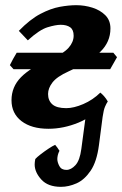

<svg xmlns="http://www.w3.org/2000/svg" viewBox="-20 -477 472 741"><path d="M24.4 -90.3Q24.4 -141.6 61 -179Q97.7 -216.3 172.9 -248Q224.6 -270 244.4 -292.2Q264.2 -314.5 264.2 -339.4Q264.2 -362.3 250.7 -371.8Q237.3 -381.3 214.4 -381.3Q194.8 -381.3 163.6 -371.8Q132.3 -362.3 87.4 -321.3L52.7 -357.9Q95.7 -402.3 135.7 -423.3Q175.8 -444.3 210.9 -450.7Q246.1 -457 274.4 -457Q306.2 -457 336.4 -447.5Q366.7 -438 386.5 -418.2Q406.2 -398.4 406.2 -367.2Q406.2 -314.9 367.2 -277.1Q328.1 -239.3 245.1 -201.7Q199.7 -181.2 182.6 -158.9Q165.5 -136.7 165.5 -114.3Q165.5 -88.9 182.1 -74.2Q198.7 -59.6 235.8 -59.6Q264.6 -59.6 301.5 -75.4Q338.4 -91.3 367.2 -119.6Q374 -114.3 381.8 -105.5Q389.6 -96.7 396 -85.4Q341.3 -27.8 283.2 -3.9Q225.1 20 167 20Q101.6 20 63 -9.5Q24.4 -39.1 24.4 -90.3ZM431.6 -256.3 405.3 -210H32.2L18.1 -225.6Q21.5 -233.4 30.5 -249.5Q39.6 -265.6 44.4 -273.4H417.5ZM116.2 136.7Q122.1 129.9 137 118.4Q151.9 106.9 167.7 96.4Q183.6 85.9 192.9 82Q194.8 84 201.2 92.5Q207.5 101.1 209.5 105Q205.1 113.3 203.1 121.8Q201.2 130.4 201.2 136.7Q201.2 148.9 209 163.8Q216.8 178.7 236.3 178.7Q254.4 178.7 271.2 160.4Q288.1 142.1 293.9 97.7L308.6 -12.2Q311 -28.8 313.5 -40.8Q315.9 -52.7 323.7 -68.4Q330.6 -71.3 345.5 -75.2Q360.4 -79.1 375 -82Q389.6 -85 396 -85.4Q390.6 -77.6 385.3 -65.2Q379.9 -52.7 376 -25.4L361.8 83.5Q353.5 147 329.8 181.9Q306.2 216.8 275.6 230.5Q245.1 244.1 215.3 244.1Q165 244.1 139.4 215.8Q113.8 187.5 113.8 157.7Q113.8 148.9 116.2 136.7Z"/></svg>

Font: Gentium Book Plus
Style: Bold Italic
Weight: 700
Italic angle: -8°
Designer: Victor Gaultney, Annie Olsen, Iska Routamaa, Becca Hirsbrunner
Foundry: SIL International
Version: Version 6.101